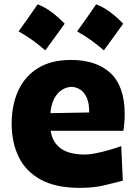

<svg xmlns="http://www.w3.org/2000/svg" viewBox="-20 -865 638 900"><path d="M354 15.6Q241.7 15.6 171.1 -22.9Q100.6 -61.5 67.6 -129.4Q34.7 -197.3 34.7 -285.2Q34.7 -372.6 65.4 -439.9Q96.2 -507.3 158 -545.7Q219.7 -584 313 -584Q432.1 -584 498.3 -522Q564.5 -460 564.5 -330.1Q564.5 -306.2 562.7 -288.1Q561 -270 558.6 -252H217.8Q225.1 -198.7 264.2 -169.7Q303.2 -140.6 378.4 -140.6Q397.9 -140.6 427 -146.2Q456.1 -151.9 488.3 -160.9Q520.5 -169.9 548.3 -180.2L555.7 -18.1Q520 -8.8 470.2 3.4Q420.4 15.6 354 15.6ZM397.9 -337.9Q398.9 -394.5 376.2 -425.3Q353.5 -456.1 314.9 -458Q274.9 -455.6 248 -423.6Q221.2 -391.6 216.3 -334.5ZM430.7 -844.8Q466.2 -831.3 497.8 -807.2Q529.5 -783 557.5 -754Q535.4 -723.4 512.9 -692Q490.3 -660.5 466.7 -628.9Q439.3 -653 408.2 -675.6Q377 -698.1 341.6 -718Q365.2 -750.2 387.2 -781.9Q409.2 -813.6 430.7 -844.8ZM156.3 -844.8Q191.7 -831.3 223.4 -807.2Q255.1 -783 283.1 -754Q261 -723.4 238.5 -692Q215.9 -660.5 192.3 -628.9Q164.9 -653 133.7 -675.6Q102.6 -698.1 67.1 -718Q90.8 -750.2 112.8 -781.9Q134.8 -813.6 156.3 -844.8Z"/></svg>

Font: Pinar-FD ExtraBold
Style: Regular
Weight: 800
Designer: Amin Abedi
Version: Version 3.000